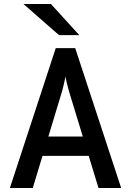

<svg xmlns="http://www.w3.org/2000/svg" viewBox="-20 -941 656 961"><path d="M29.5 0 259 -700H356.5L586.5 0H473L325.5 -483.5Q323.5 -490.5 320 -503.8Q316.5 -517 313 -531.5Q309.5 -546 308 -557.5Q305.5 -546 302.2 -531.5Q299 -517 295.8 -503.8Q292.5 -490.5 290.5 -483.5L144 0ZM167 -161 196.5 -257.5H419.5L449 -161ZM275.5 -765 97.5 -921H235L377 -765Z"/></svg>

Font: Overpass Mono SemiBold
Style: Regular
Weight: 600
Monospace: yes
Designer: Delve Withrington, Dave Bailey
Foundry: Delve Fonts LLC
Version: Version 4.000